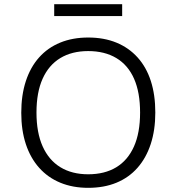

<svg xmlns="http://www.w3.org/2000/svg" viewBox="-20 -893 847 921"><path d="M403 8Q329 8 269.5 -16.5Q210 -41 168 -88Q126 -135 104 -201.5Q82 -268 82 -352Q82 -437 104 -504Q126 -571 167.5 -617.5Q209 -664 268.5 -688.5Q328 -713 403 -713Q479 -713 538.5 -688.5Q598 -664 640 -617.5Q682 -571 703.5 -504.5Q725 -438 725 -353Q725 -269 703 -202Q681 -135 639.5 -88Q598 -41 538.5 -16.5Q479 8 403 8ZM403 -57Q482 -57 537.5 -90.5Q593 -124 622.5 -190Q652 -256 652 -353Q652 -450 623 -515.5Q594 -581 538 -614.5Q482 -648 403 -648Q325 -648 269.5 -614.5Q214 -581 184.5 -515.5Q155 -450 155 -353Q155 -257 184.5 -191Q214 -125 269.5 -91Q325 -57 403 -57ZM240 -816V-873H566V-816Z"/></svg>

Font: Nunito Sans 7pt Light
Style: Regular
Weight: 300
Designer: Vernon Adams
Foundry: Vernon Adams
Version: Version 3.101;gftools[0.9.27]